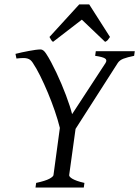

<svg xmlns="http://www.w3.org/2000/svg" viewBox="-20 -846 628 866"><path d="M357.9 0H140.1L143.1 -21Q185.5 -30.3 202.9 -39.8Q220.2 -49.3 221.2 -56.2L250 -269Q241.2 -304.7 227.1 -345.9Q212.9 -387.2 196 -427.5Q179.2 -467.8 161.4 -503.7Q143.6 -539.6 127 -564Q122.1 -571.3 116.5 -575.7Q110.8 -580.1 102.8 -582.3Q94.7 -584.5 83 -584.2Q71.3 -584 54.2 -582L49.8 -603Q63 -606.4 78.9 -609.9Q94.7 -613.3 110.4 -616.2Q126 -619.1 139.9 -621.1Q153.8 -623 163.1 -623Q175.8 -623 188 -604Q198.7 -587.9 210.4 -565.9Q222.2 -543.9 234.1 -518.8Q246.1 -493.7 257.1 -467.5Q268.1 -441.4 277.6 -416.3Q287.1 -391.1 294.2 -369.1Q301.3 -347.2 305.2 -331.1L456.1 -562Q464.4 -575.7 453.4 -582.5Q442.4 -589.4 409.2 -594.2L412.1 -615.2H587.9L585 -594.2Q554.2 -587.9 536.9 -581.3Q519.5 -574.7 511.2 -562L320.8 -264.6L292 -56.2Q291.5 -53.2 294.7 -49.1Q297.9 -44.9 305.9 -40Q314 -35.2 327.4 -30.3Q340.8 -25.4 360.8 -21ZM476.1 -679.2Q469.2 -669.4 465.6 -665Q461.9 -660.6 454.1 -657.2L349.1 -757.3L219.2 -657.2Q214.8 -660.2 211.4 -664.8Q208 -669.4 203.1 -679.2L337.4 -826.2H382.3Z"/></svg>

Font: Gentium Basic
Style: Italic
Weight: 400
Italic angle: -8°
Designer: J. Victor Gaultney and Annie Olsen
Foundry: SIL International
Version: Version 1.102; 2013; Maintenance release